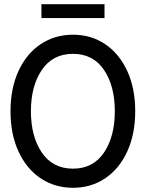

<svg xmlns="http://www.w3.org/2000/svg" viewBox="-20 -879 693 913"><path d="M30 -350Q30 -459 68 -541.5Q106 -624 173.5 -669Q241 -714 327 -714Q413 -714 480 -669Q547 -624 585 -541.5Q623 -459 623 -350Q623 -241 585 -158.5Q547 -76 480 -31Q413 14 327 14Q241 14 173.5 -31Q106 -76 68 -158.5Q30 -241 30 -350ZM526 -350Q526 -470 474.5 -546.5Q423 -623 327 -623Q231 -623 179 -546.5Q127 -470 127 -350Q127 -230 179 -153.5Q231 -77 327 -77Q423 -77 474.5 -153.5Q526 -230 526 -350ZM177 -859H477V-793H177Z"/></svg>

Font: Cabin Condensed
Style: Regular
Weight: 400
Width: 3
Designer: Pablo Impallari
Foundry: Pablo Impallari. http://www.impallari.com Igino Marini. http://www.ikern.com
Version: Version 2.200